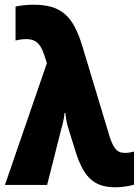

<svg xmlns="http://www.w3.org/2000/svg" viewBox="-20 -785 590 815"><path d="M470 10C495 10 530 5 549 -1V-142C536 -138 524 -136 512 -136C482 -136 465 -146 446 -203L328 -594C289 -719 239 -765 121 -765C97 -765 66 -762 46 -757V-613C62 -617 78 -619 91 -619C127 -619 149 -605 166 -557L179 -517L1 0H180L240 -237C245 -254 252 -280 254 -306H257C260 -284 263 -261 271 -237L297 -154C331 -40 372 10 470 10Z"/></svg>

Font: Noto Sans Condensed Black
Style: Regular
Weight: 900
Width: 3
Designer: Monotype Design Team
Foundry: Monotype Imaging Inc.
Version: Version 2.013